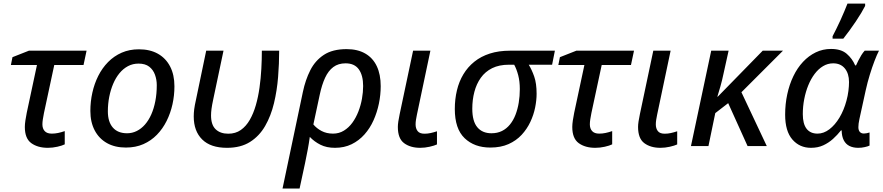

<svg xmlns="http://www.w3.org/2000/svg" viewBox="-20 -824 4979 1083"><path d="M250 9.8Q192.9 9.8 156.5 -16.6Q120.1 -43 120.1 -107.9Q120.1 -123.5 123.3 -145Q126.5 -166.5 130.9 -188L188.5 -457.5H41.5L50.3 -501.5L143.1 -538.1H468.3L451.2 -457.5H286.1L228 -186.5Q224.1 -167.5 221.7 -151.4Q219.2 -135.3 219.2 -122.6Q219.2 -98.6 232.2 -84.5Q245.1 -70.3 272 -70.3Q290 -70.3 307.6 -74Q325.2 -77.6 345.2 -84.5V-9.8Q330.6 -2.4 303.5 3.7Q276.4 9.8 250 9.8Z M689.9 8.3Q628.4 8.3 583.5 -16.8Q538.6 -42 514.2 -88.4Q489.7 -134.8 489.7 -198.2Q489.7 -251 501 -301.5Q512.2 -352.1 534.4 -396.2Q556.6 -440.4 589.8 -474.1Q623 -507.8 666.5 -526.9Q710 -545.9 763.7 -545.9Q826.2 -545.9 870.8 -520.8Q915.5 -495.6 939.7 -448.7Q963.9 -401.9 963.9 -336.9Q963.9 -285.6 952.9 -235.8Q941.9 -186 919.9 -141.8Q897.9 -97.7 865.2 -64Q832.5 -30.3 788.8 -11Q745.1 8.3 689.9 8.3ZM696.8 -72.3Q725.6 -72.3 751.2 -85Q776.9 -97.7 797.6 -121.3Q818.4 -145 833.3 -178.5Q848.1 -211.9 856.2 -253.7Q864.3 -295.4 864.3 -343.8Q864.3 -374.5 854.2 -402.3Q844.2 -430.2 821.8 -447.8Q799.3 -465.3 761.7 -465.3Q729 -465.3 701.9 -450.9Q674.8 -436.5 653.8 -410.9Q632.8 -385.3 618.4 -351.3Q604 -317.4 596.2 -277.8Q588.4 -238.3 588.4 -195.8Q588.4 -136.7 616.5 -104.5Q644.5 -72.3 696.8 -72.3Z M1260.3 9.8Q1168 9.8 1120.4 -37.4Q1072.8 -84.5 1072.8 -167Q1072.8 -186.5 1075.4 -207.8Q1078.1 -229 1085.9 -263.7L1143.1 -538.1H1240.7L1183.1 -265.1Q1175.8 -231 1173.1 -210.4Q1170.4 -189.9 1170.4 -172.9Q1170.4 -119.6 1196.5 -94.7Q1222.7 -69.8 1267.6 -69.8Q1308.6 -69.8 1338.4 -90.8Q1368.2 -111.8 1388.9 -147.9Q1409.7 -184.1 1423.1 -230.7Q1436.5 -277.3 1443.8 -329.8Q1451.2 -382.3 1454.1 -435.8Q1457 -489.3 1457 -538.1H1554.7Q1554.7 -465.8 1548.6 -389.4Q1542.5 -313 1525.4 -241.7Q1508.3 -170.4 1475.6 -113.5Q1442.9 -56.6 1390.4 -23.4Q1337.9 9.8 1260.3 9.8Z M1573.7 239.3 1688.5 -305.7Q1702.6 -373 1730.2 -427.7Q1757.8 -482.4 1806.9 -514.6Q1856 -546.9 1935.1 -546.9Q1997.1 -546.9 2040 -522.2Q2083 -497.6 2105.2 -450.9Q2127.4 -404.3 2127.4 -337.9Q2127.4 -289.1 2117.2 -239.5Q2106.9 -189.9 2086.9 -145.3Q2066.9 -100.6 2035.9 -65.7Q2004.9 -30.8 1963.4 -10.5Q1921.9 9.8 1869.6 9.8Q1821.8 9.8 1787.4 -7.6Q1752.9 -24.9 1727.5 -51.8Q1722.2 -13.7 1715.6 21Q1709 55.7 1700.7 96.2L1669.9 239.3ZM1858.4 -70.3Q1892.6 -70.3 1919.9 -87.2Q1947.3 -104 1967.5 -131.8Q1987.8 -159.7 2001.5 -194.8Q2015.1 -230 2021.7 -267.1Q2028.3 -304.2 2028.3 -338.9Q2028.3 -398.4 2004.2 -432.6Q1980 -466.8 1929.2 -466.8Q1888.2 -466.8 1860.1 -445.8Q1832 -424.8 1813.7 -385.3Q1795.4 -345.7 1783.7 -290.5L1747.6 -122.1Q1765.6 -100.1 1793.7 -85.2Q1821.8 -70.3 1858.4 -70.3Z M2350.1 9.8Q2294.9 9.8 2259.5 -16.4Q2224.1 -42.5 2224.1 -107.9Q2224.1 -121.6 2226.8 -139.2Q2229.5 -156.7 2234.4 -180.2L2310.1 -538.1H2407.7L2331.5 -176.3Q2328.6 -162.1 2326.4 -148.4Q2324.2 -134.8 2324.2 -122.6Q2324.2 -99.1 2335.7 -84.5Q2347.2 -69.8 2374.5 -69.8Q2392.1 -69.8 2408.7 -73.5Q2425.3 -77.1 2444.8 -83.5V-9.3Q2430.2 -2.4 2403.3 3.7Q2376.5 9.8 2350.1 9.8Z M2745.6 8.3Q2655.8 8.3 2600.6 -44.7Q2545.4 -97.7 2545.4 -209Q2545.4 -264.6 2557.4 -314.5Q2569.3 -364.3 2593.8 -405Q2618.2 -445.8 2655.5 -475.8Q2692.9 -505.9 2743.2 -522Q2793.5 -538.1 2857.4 -538.1H3109.9L3094.2 -459H2962.4Q2979.5 -431.2 2993.2 -392.6Q3006.8 -354 3006.8 -294.9Q3006.8 -258.8 2998.5 -217.5Q2990.2 -176.3 2971.4 -136.2Q2952.6 -96.2 2922.4 -63.5Q2892.1 -30.8 2848.4 -11.2Q2804.7 8.3 2745.6 8.3ZM2752 -72.3Q2785.6 -72.3 2811.5 -85.2Q2837.4 -98.1 2856.4 -121.6Q2875.5 -145 2887.7 -176.5Q2899.9 -208 2906 -244.9Q2912.1 -281.7 2912.1 -321.3Q2912.1 -364.7 2903.1 -399.4Q2894 -434.1 2880.4 -459H2851.1Q2795.4 -459 2756.1 -439.5Q2716.8 -419.9 2692.1 -385.3Q2667.5 -350.6 2655.8 -305.9Q2644 -261.2 2644 -210.9Q2644 -140.1 2672.4 -106.2Q2700.7 -72.3 2752 -72.3Z M3337.9 9.8Q3280.8 9.8 3244.4 -16.6Q3208 -43 3208 -107.9Q3208 -123.5 3211.2 -145Q3214.4 -166.5 3218.8 -188L3276.4 -457.5H3129.4L3138.2 -501.5L3231 -538.1H3556.2L3539.1 -457.5H3374L3315.9 -186.5Q3312 -167.5 3309.6 -151.4Q3307.1 -135.3 3307.1 -122.6Q3307.1 -98.6 3320.1 -84.5Q3333 -70.3 3359.9 -70.3Q3377.9 -70.3 3395.5 -74Q3413.1 -77.6 3433.1 -84.5V-9.8Q3418.5 -2.4 3391.4 3.7Q3364.3 9.8 3337.9 9.8Z M3705.1 9.8Q3649.9 9.8 3614.5 -16.4Q3579.1 -42.5 3579.1 -107.9Q3579.1 -121.6 3581.8 -139.2Q3584.5 -156.7 3589.4 -180.2L3665 -538.1H3762.7L3686.5 -176.3Q3683.6 -162.1 3681.4 -148.4Q3679.2 -134.8 3679.2 -122.6Q3679.2 -99.1 3690.7 -84.5Q3702.1 -69.8 3729.5 -69.8Q3747.1 -69.8 3763.7 -73.5Q3780.3 -77.1 3799.8 -83.5V-9.3Q3785.2 -2.4 3758.3 3.7Q3731.4 9.8 3705.1 9.8Z M3877.4 0 3991.7 -538.1H4089.8L4060.5 -405.8Q4053.2 -370.1 4043.5 -336.4Q4033.7 -302.7 4026.4 -278.8H4028.8L4282.2 -538.1H4396.5L4162.1 -303.7L4305.2 0H4196.8L4087.4 -242.2L4014.6 -186L3976.1 0Z M4554.2 9.8Q4490.2 9.8 4449.5 -37.1Q4408.7 -84 4408.7 -177.2Q4408.7 -237.3 4420.7 -292.5Q4432.6 -347.7 4455.1 -394.3Q4477.5 -440.9 4509.5 -475.1Q4541.5 -509.3 4581.3 -528.6Q4621.1 -547.9 4667.5 -547.9Q4724.6 -547.9 4756.1 -520.5Q4787.6 -493.2 4803.7 -455.1H4808.6Q4814 -466.8 4821.5 -482.2Q4829.1 -497.6 4838.4 -512.7Q4847.7 -527.8 4857.4 -538.1H4938Q4926.8 -516.6 4913.1 -481Q4899.4 -445.3 4886.2 -402.3Q4873 -359.4 4863.3 -315.4L4827.6 -152.3Q4824.7 -139.2 4823.2 -127.2Q4821.8 -115.2 4821.8 -106.9Q4821.8 -88.9 4830.1 -79.8Q4838.4 -70.8 4853 -70.8Q4859.9 -70.8 4868.7 -72.5Q4877.4 -74.2 4884.8 -76.7V-2.9Q4876.5 1.5 4858.4 5.6Q4840.3 9.8 4821.3 9.8Q4792 9.8 4771.2 -0.7Q4750.5 -11.2 4739.3 -33Q4728 -54.7 4727.5 -88.4H4723.6Q4703.1 -62.5 4678.5 -40.3Q4653.8 -18.1 4623.5 -4.2Q4593.3 9.8 4554.2 9.8ZM4591.3 -70.3Q4626 -70.3 4658 -94.5Q4689.9 -118.7 4715.1 -160.6Q4740.2 -202.6 4754.4 -255.4Q4762.2 -283.7 4765.6 -311.3Q4769 -338.9 4769 -361.3Q4769 -409.2 4745.4 -438Q4721.7 -466.8 4679.7 -466.8Q4648.9 -466.8 4622.6 -450.9Q4596.2 -435.1 4575.2 -407.2Q4554.2 -379.4 4539.3 -343Q4524.4 -306.6 4516.4 -265.1Q4508.3 -223.6 4508.3 -180.2Q4508.3 -125.5 4529.5 -97.9Q4550.8 -70.3 4591.3 -70.3ZM4676.3 -606V-619.6Q4686 -638.2 4697.5 -661.4Q4709 -684.6 4720.5 -709.7Q4731.9 -734.9 4742.2 -759.3Q4752.4 -783.7 4760.3 -803.7H4859.9V-790.5Q4851.6 -773.9 4837.9 -751Q4824.2 -728 4807.1 -702.6Q4790 -677.2 4771.7 -652.1Q4753.4 -627 4736.8 -606Z"/></svg>

Font: Open Sans Medium
Style: Italic
Weight: 500
Italic angle: -12°
Designer: Monotype Design Team
Foundry: Monotype Imaging Inc.
Version: Version 3.000